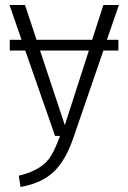

<svg xmlns="http://www.w3.org/2000/svg" viewBox="-20 -543 512 767"><path d="M62 204 55 159Q151 136 184 79Q201 51 220 0H200L81 -341H19V-384H66L18 -523H80L126 -384H348L393 -523H455L407 -384H453V-341H393L275 2Q245 93 197.5 140.5Q150 188 62 204ZM239 -43 335 -341H140Z"/></svg>

Font: Trujillo Light
Style: Regular
Weight: 300
Designer: Fira Sans original fonts by bBox Type GmbH, Carrois Corporate GbR, & Edenspiekermann AG / Changes by Cristiano Sobral
Foundry: Fira Sans original fonts by bBox Type GmbH, Carrois Corporate GbR, & Edenspiekermann AG / Changes by Cristiano Sobral
Version: Version 4.301;July 28, 2020;FontCreator 13.0.0.2655 64-bit